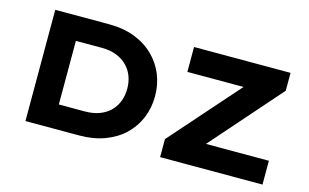

<svg xmlns="http://www.w3.org/2000/svg" viewBox="-86 -934 1881 1167"><g transform="rotate(15 854.5 -350.0)"><path d="M134.7 0V-700H473.2Q563.1 -700 633.7 -673.2Q704.4 -646.4 754.2 -598.1Q804.1 -549.9 830.4 -486.4Q856.7 -422.9 856.7 -350Q856.7 -276.1 830.4 -212.4Q804.1 -148.7 754.5 -101.1Q704.8 -53.6 633.6 -26.8Q562.5 0 473.2 0ZM304.7 -116 282.2 -149.9H468.2Q521.1 -149.9 561.6 -165.6Q602.1 -181.3 628.7 -208.9Q655.3 -236.4 668.5 -272.5Q681.7 -308.6 681.7 -350Q681.7 -390.9 668.5 -426.8Q655.3 -462.7 628.2 -490.5Q601.1 -518.2 561.1 -534.2Q521.1 -550.1 468.2 -550.1H279.2L304.7 -582ZM982.1 0V-113.4L1423.1 -613L1496.4 -543.3H1008.1V-700H1615.4V-587.6L1175.3 -87L1102.1 -149.8H1626.4V0Z"/></g></svg>

Font: Lexend Giga
Style: Regular
Weight: 400
Designer: Bonnie Shaver-Troup, Thomas Jockin
Foundry: Lexend
Version: Version 1.007